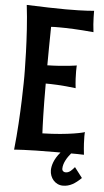

<svg xmlns="http://www.w3.org/2000/svg" viewBox="-59 -743 515 954"><g transform="rotate(5 198.5 -266.5)"><path d="M344 76C332 90 319 106 300 106C290 106 282 100 282 89C282 61 301 31 319 10C339 10 360 10 383 11C378 -32 377 -63 377 -81C377 -95 378 -102 378 -102C378 -100 301 -80 168 -77C166 -115 163 -190 163 -325C191 -325 243 -324 313 -315C309 -348 308 -378 308 -399C308 -417 309 -428 309 -428C309 -428 254 -418 163 -416C163 -472 164 -536 165 -608C176 -609 188 -609 205 -609C245 -609 302 -607 377 -600C370 -652 371 -707 371 -706C371 -706 329 -701 230 -701C180 -701 116 -703 35 -706C54 -553 54 -351 54 -351C54 -351 54 -159 35 16C35 16 89 10 245 10H266C234 47 226 81 226 102C226 139 253 173 292 173C326 173 352 157 383 127Z"/></g></svg>

Font: Rum Raisin
Style: Regular
Weight: 400
Designer: Astigmatic (AOETI)
Foundry: Astigmatic (AOETI)
Version: Version 1.000